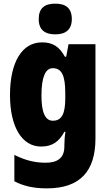

<svg xmlns="http://www.w3.org/2000/svg" viewBox="-20 -796 600 1056"><path d="M284 -776C225 -776 193 -751 193 -691C193 -632 227 -607 284 -607C340 -607 375 -632 375 -691C375 -751 342 -776 284 -776ZM211 -563C102 -563 35 -456 35 -273C35 -96 102 10 206 10C269 10 305 -18 334 -71H340C336 -49 334 -17 334 3V10C334 73 296 99 231 99C171 99 120 86 59 56V201C111 228 166 240 238 240C423 240 505 143 505 -34V-553H357L344 -484H337C306 -540 270 -563 211 -563ZM270 -421C321 -421 339 -378 339 -283V-256C339 -171 320 -132 271 -132C229 -132 208 -176 208 -271C208 -372 230 -421 270 -421Z"/></svg>

Font: Noto Sans Devanagari Condensed Black
Style: Regular
Weight: 900
Width: 3
Designer: Jelle Bosma - Monotype Design Team
Foundry: Monotype Imaging Inc.
Version: Version 2.004